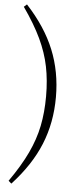

<svg xmlns="http://www.w3.org/2000/svg" viewBox="-66 -853 482 1108"><g transform="rotate(5 175.0 -299.0)"><path d="M200 -299Q200 -392 184 -471Q168 -550 130.5 -629.5Q93 -709 27 -803L44 -818Q154 -699 205.5 -573Q257 -447 257 -299Q257 -151 205.5 -25Q154 101 44 220L27 205Q93 111 130.5 31.5Q168 -48 184 -127Q200 -206 200 -299Z"/></g></svg>

Font: Noto Serif KR
Style: Regular
Weight: 200
Designer: Ryoko NISHIZUKA 西塚涼子 (kana & ideographs); Frank Grießhammer (Latin, Greek & Cyrillic); Wenlong ZHANG 张文龙 (bopomofo); San
Foundry: Adobe
Version: Version 2.001;hotconv 1.1.0;makeotfexe 2.6.0